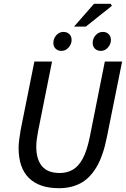

<svg xmlns="http://www.w3.org/2000/svg" viewBox="-20 -979 663 1011"><path d="M291 12Q187 12 132.5 -41.5Q78 -95 78 -200Q78 -222 81.5 -246.5Q85 -271 89 -296L161 -655H254L180 -285Q176 -263 173.5 -244Q171 -225 171 -207Q171 -140 201 -104Q231 -68 295 -68Q332 -68 362.5 -85Q393 -102 415.5 -143.5Q438 -185 453 -259L532 -655H623L543 -258Q523 -157 487.5 -98Q452 -39 403 -13.5Q354 12 291 12ZM303 -711Q285 -711 273 -722.5Q261 -734 261 -753Q261 -776 276.5 -793.5Q292 -811 314 -811Q333 -811 345 -799.5Q357 -788 357 -768Q357 -747 341.5 -729Q326 -711 303 -711ZM511 -711Q492 -711 480 -722.5Q468 -734 468 -753Q468 -776 483.5 -793.5Q499 -811 522 -811Q540 -811 552 -799.5Q564 -788 564 -768Q564 -747 548.5 -729Q533 -711 511 -711ZM370 -839 475 -959H563L569 -948L432 -839Z"/></svg>

Font: Source Sans 3 Medium
Style: Italic
Weight: 500
Italic angle: -11°
Designer: Paul D. Hunt
Foundry: Adobe
Version: Version 3.052;hotconv 1.1.0;makeotfexe 2.6.0